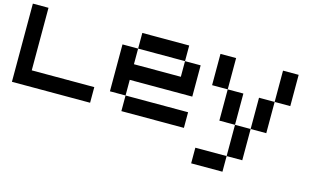

<svg xmlns="http://www.w3.org/2000/svg" viewBox="-91 -826 2182 1318"><g transform="rotate(15 1000.0 -167.0)"><path d="M0 0V-555.6H111.1V-111.1H555.6V0Z M1111.1 -444.4H777.8V-555.6H1111.1ZM777.8 -222.2V-111.1H666.7V-444.4H777.8V-333.3H1111.1V-444.4H1222.2V-222.2ZM1222.2 0H777.8V-111.1H1222.2Z M1888.9 -333.3H1777.8V-555.6H1888.9ZM1444.4 -333.3H1333.3V-555.6H1444.4ZM1666.7 111.1H1555.6V-111.1H1666.7ZM1555.6 222.2H1333.3V111.1H1555.6ZM1555.6 -111.1H1444.4V-333.3H1555.6ZM1777.8 -111.1H1666.7V-333.3H1777.8Z"/></g></svg>

Font: Pixeloid Mono
Style: Regular
Weight: 400
Monospace: yes
Designer: GGBotNet
Foundry: GGBotNet
Version: 0.5